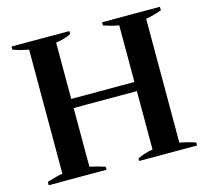

<svg xmlns="http://www.w3.org/2000/svg" viewBox="-101 -818 1017 936"><g transform="rotate(-15 407.5 -350.0)"><path d="M702 -661V-36Q748 -27 782 -15V0H490V-13Q526 -31 567 -37V-332H248V-36Q294 -26 325 -15V0H33V-17Q88 -34 112 -37V-663Q66 -672 33 -684V-700H325V-685Q295 -669 248 -662V-378H567V-664Q534 -669 490 -684V-700H782V-682Q775 -680 748 -671.5Q721 -663 702 -661Z"/></g></svg>

Font: Trirong SemiBold
Style: Regular
Weight: 600
Designer: Katatrad Team
Foundry: CadsonDemak
Version: Version 1.001